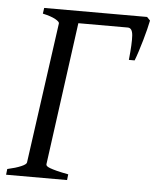

<svg xmlns="http://www.w3.org/2000/svg" viewBox="-48 -656 567 697"><g transform="rotate(5 236.0 -307.5)"><path d="M0 0 2.4 -21Q33.2 -27.8 52 -35.9Q70.8 -43.9 71.8 -50.8L143.1 -564Q144 -569.8 128.4 -578.6Q112.8 -587.4 82 -594.2L85 -615.2H460L471.7 -603Q469.2 -590.3 464.4 -570.8Q459.5 -551.3 453.4 -530Q447.3 -508.8 440.7 -488.3Q434.1 -467.8 428.7 -454.1H407.7Q414.1 -516.1 412.1 -543.5Q410.2 -570.8 393.6 -570.8H213.4L142.6 -50.8Q142.1 -47.4 145.3 -44.2Q148.4 -41 157.5 -37.6Q166.5 -34.2 182.6 -30Q198.7 -25.9 224.6 -21L222.2 0Z"/></g></svg>

Font: Gentium
Style: Italic
Weight: 400
Italic angle: -7°
Designer: J. Victor Gaultney
Version: Version 1.02; 2005; OFL release